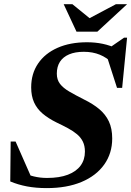

<svg xmlns="http://www.w3.org/2000/svg" viewBox="-20 -904 640 936"><path d="M528.5 -595.5Q501.5 -623 466.8 -637.2Q432 -651.5 388.5 -651.5Q346.5 -651.5 317 -639Q287.5 -626.5 272.2 -602.8Q257 -579 257 -545Q257 -515.5 272.5 -495.2Q288 -475 318 -457.5Q348 -440 390.5 -418.5Q433.5 -397.5 464 -372Q494.5 -346.5 510.8 -312Q527 -277.5 527 -229Q527 -156.5 488 -101.8Q449 -47 377.5 -17Q306 13 208.5 13Q155.5 13 111.8 4.8Q68 -3.5 30 -19.5L32 -214H56L142 -18.5L81.5 -66.5Q114 -51.5 144.8 -44Q175.5 -36.5 209.5 -36.5Q269.5 -36.5 310.8 -52.2Q352 -68 373 -96.8Q394 -125.5 394 -165Q394 -193 384 -213.5Q374 -234 355.5 -249.5Q337 -265 311.5 -278.8Q286 -292.5 255.5 -307Q215 -327 187.5 -350.5Q160 -374 146 -405Q132 -436 132 -478Q132 -545 165.8 -594.5Q199.5 -644 260.8 -671Q322 -698 404 -698Q444 -698 480.2 -690.5Q516.5 -683 554.5 -665.5L513.5 -671L585 -720.5H599.5L575.5 -475.5H550.5L493.5 -652.5ZM599.5 -883.5 454.5 -749.5H353L290.5 -883.5H333L429.5 -805H397L545 -883.5Z"/></svg>

Font: Newsreader 36pt
Style: Bold Italic
Weight: 700
Italic angle: -17°
Designer: Hugues Gentile
Foundry: Production Type
Version: Version 1.003